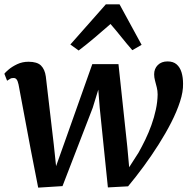

<svg xmlns="http://www.w3.org/2000/svg" viewBox="-22 -850 866 880"><path d="M153 10 118.5 -166.5 63 -462.5Q59.5 -479 54.2 -485.8Q49 -492.5 41 -492.5Q31 -493 24.5 -488.8Q18 -484.5 10.5 -480L-2 -512Q2 -518 17.5 -531.2Q33 -544.5 56.8 -555.8Q80.5 -567 108.5 -567Q148.5 -567 166 -549.5Q183.5 -532 188 -499.5L224.5 -187.5L235 -88.5L276 -203.5L401 -556H521L561.5 -177L570 -83.5L613 -150.5Q628.5 -178 644 -210Q659.5 -242 672 -276.8Q684.5 -311.5 692.2 -347.2Q700 -383 700.5 -417Q700.5 -434 696.5 -449.8Q692.5 -465.5 688.5 -480.5Q684.5 -495.5 684.5 -509.5Q684.5 -535 701.2 -551.8Q718 -568.5 746 -568.5Q772 -568.5 787.5 -555Q803 -541.5 810 -518.5Q817 -495.5 817 -466.5Q818 -430 803.2 -384.5Q788.5 -339 763 -289Q737.5 -239 705 -187.8Q672.5 -136.5 636.5 -87.5Q600.5 -38.5 565 4L472.5 9L435 -356.5L428.5 -439L403 -356L264.5 3ZM338.5 -618.5 300.5 -646 463 -830H526L627 -644.5L584.5 -620Q559.5 -648.5 535 -679.2Q510.5 -710 484.5 -740Q449.5 -709.5 412.8 -678.2Q376 -647 338.5 -618.5Z"/></svg>

Font: Merriweather 20pt SemiBold
Style: Italic
Weight: 600
Italic angle: -7.8°
Version: Version 2.101